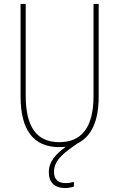

<svg xmlns="http://www.w3.org/2000/svg" viewBox="-20 -734 603 971"><path d="M279 10C291 10 302 9 313 8C262 46 227 82 227 137C227 193 261 217 308 217C327 217 344 213 354 209V186C344 189 326 192 311 192C272 192 253 171 253 135C253 71 314 32 372 -9C440 -42 479 -118 479 -244V-714H453V-249C453 -86 390 -15 280 -15C165 -15 110 -92 110 -251V-714H84V-247C84 -78 148 10 279 10Z"/></svg>

Font: Noto Sans Mono SemiCondensed Thin
Style: Regular
Weight: 100
Width: 4
Designer: Monotype Design Team
Foundry: Monotype Imaging Inc.
Version: Version 2.014